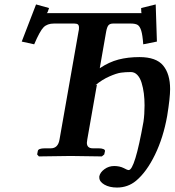

<svg xmlns="http://www.w3.org/2000/svg" viewBox="-20 -698 782 858"><path d="M564.9 -376Q540.5 -376 520.8 -373.3Q501 -370.6 468.8 -356.4Q436.5 -342.3 405.8 -316.9L413.1 -319.8L370.1 -75.2Q368.2 -63.5 368.2 -60.1Q368.2 -35.2 395 -35.2H420.9Q433.6 -35.2 441.7 -32Q449.7 -28.8 449.2 -22.9L445.8 -7.8L435.1 1Q334 -1 295.9 -1L153.8 1L146 -7.8L148.9 -22.9Q150.4 -35.2 181.2 -35.2H207Q239.7 -35.2 246.1 -75.2L331.1 -558.1Q333 -564 333 -574.2Q333 -584.5 328.4 -588.6Q323.7 -592.8 312 -592.8H221.2Q191.4 -592.8 174.8 -576.2Q158.2 -559.6 132.8 -500L77.1 -512.2L141.1 -678.2L199.2 -662.1Q192.9 -640.6 189 -639.2H612.8Q610.8 -640.6 610.8 -662.1L675.8 -678.2L681.2 -512.2L620.1 -500Q617.2 -541.5 611.1 -561Q605 -580.6 595 -586.7Q585 -592.8 564 -592.8H485.8Q471.2 -592.8 464.6 -585Q458 -577.1 454.1 -555.2L425.8 -393.1Q467.3 -420.9 509.5 -431.9Q551.8 -442.9 603 -442.9Q678.2 -442.9 709.2 -405Q740.2 -367.2 740.2 -299.8Q740.2 -261.2 727.1 -180.2Q710 -83.5 672.6 -6.6Q635.3 70.3 587.9 109.9Q551.3 140.1 502.9 140.1Q469.2 140.1 446.5 127Q423.8 113.8 423.8 95.2V89.8Q427.7 71.8 447 57.9Q466.3 43.9 490.2 43.9Q514.6 43.9 533.2 53.2Q548.8 62 555.2 62Q582.5 62 621.1 -153.8Q626 -187 626 -227.1Q626 -255.4 622.8 -280.5Q619.6 -305.7 612.8 -327.9Q606 -350.1 593.8 -363Q581.5 -376 564.9 -376Z"/></svg>

Font: Linux Libertine G
Style: Semibold Italic
Weight: 600
Italic angle: -11.5°
Designer: Philipp H. Poll
Foundry: Philipp H. Poll
Version: Version 5.1.1